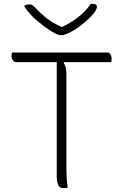

<svg xmlns="http://www.w3.org/2000/svg" viewBox="-20 -973 640 998"><path d="M332 2Q323 5 313 5Q288 5 281.5 -13.5Q275 -32 275 -55V-650H65Q53 -650 46.5 -660Q40 -670 40 -684Q40 -694 43 -700H537Q560 -700 560 -664Q560 -658 558 -650H313L311 -646Q325 -626 325 -589V-105Q325 -77 326.5 -50.5Q328 -24 332 2ZM308 -790H299Q292 -790 281 -793Q270 -796 244 -812Q214 -831 173.5 -864.5Q133 -898 105 -942Q117 -950 134 -950Q143 -950 149.5 -945.5Q156 -941 169 -927Q194 -901 223.5 -877.5Q253 -854 300 -833H303Q357 -859 394 -890Q431 -921 452 -953H458Q473 -953 478.5 -949Q484 -945 484 -937Q484 -932 478 -919.5Q472 -907 455 -890Q426 -859 389 -832Q352 -805 308 -790Z"/></svg>

Font: Recursive Mn Csl St Lt
Style: Regular
Weight: 300
Monospace: yes
Version: Version 1.079;hotconv 1.0.112;makeotfexe 2.5.65598; ttfautoh